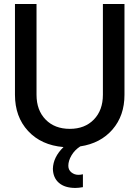

<svg xmlns="http://www.w3.org/2000/svg" viewBox="-20 -718 690 952"><path d="M391.1 210Q368.7 213.9 354 213.9Q301.3 213.9 272.2 188.7Q243.2 163.6 242.2 119.1Q243.7 61 294.9 11.2Q184.6 2 119.4 -68.4Q54.2 -138.7 54.2 -248V-698.2H161.1V-248Q161.1 -171.4 206.1 -125.2Q251 -79.1 326.2 -79.1Q400.4 -79.1 445.3 -125.2Q490.2 -171.4 490.2 -248V-698.2H597.2V-248Q597.2 -144.5 537.8 -75.9Q478.5 -7.3 377.9 7.8Q350.1 25.9 334.5 52.5Q318.8 79.1 318.8 104Q318.8 124.5 334 136.7Q349.1 148.9 369.1 148.9Q379.4 148.9 391.1 146Z"/></svg>

Font: Azeret Mono
Style: Regular
Weight: 400
Designer: Martin Vácha
Foundry: Displaay
Version: Version 1.002